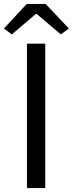

<svg xmlns="http://www.w3.org/2000/svg" viewBox="-37 -956 370 976"><path d="M100 0V-734H193V0ZM23 -781 -17 -811 99 -936H195L313 -811L272 -781L150 -885H145Z"/></svg>

Font: Swei Fan Sans CJK TC
Style: Regular
Weight: 400
Version: Version 2.130